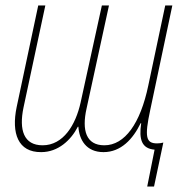

<svg xmlns="http://www.w3.org/2000/svg" viewBox="-20 -547 678 703"><path d="M519 136H544L578 -25C571 -23 563 -22 555 -22C514 -22 509 -46 530 -144L611 -527H585L523 -234C494 -95 437 -15 362 -15C295 -15 279 -70 297 -150L379 -527H353L275 -171C257 -90 212 -15 136 -15C67 -15 49 -71 66 -153L146 -527H120L41 -155C21 -59 46 11 131 10C193 10 240 -34 265 -83H267C270 -36 295 10 359 10C423 10 467 -38 495 -96H497C488 -36 499 -3 546 1Z"/></svg>

Font: Noto Sans Condensed Thin
Style: Italic
Weight: 100
Width: 3
Italic angle: -12°
Designer: Monotype Design Team
Foundry: Monotype Imaging Inc.
Version: Version 2.013